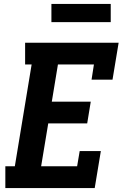

<svg xmlns="http://www.w3.org/2000/svg" viewBox="-20 -951 640 971"><path d="M7 0V-110H55L140 -625H107V-735H580L549 -548H443L455 -625H273L242 -437H439L421 -327H224L188 -110H370L383 -187H490L459 0ZM540 -839H240V-931H540Z"/></svg>

Font: Iosevka Slab XBdEx
Style: Italic
Weight: 800
Width: 7
Italic angle: -9°
Monospace: yes
Designer: Belleve Invis
Foundry: Belleve Invis
Version: Version 11.1.1; ttfautohint (v1.8.3)